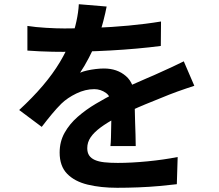

<svg xmlns="http://www.w3.org/2000/svg" viewBox="-20 -833 1040 911"><path d="M486 -802Q481 -775 470 -732Q459 -689 438 -635Q422 -598 401.5 -558.5Q381 -519 360 -488Q373 -494 393 -498.5Q413 -503 434.5 -505.5Q456 -508 473 -508Q536 -508 577.5 -472Q619 -436 619 -365Q619 -345 619.5 -316Q620 -287 621 -255.5Q622 -224 623 -194Q624 -164 624 -140H504Q506 -157 506.5 -180.5Q507 -204 507.5 -230Q508 -256 508.5 -280.5Q509 -305 509 -325Q509 -373 483.5 -391.5Q458 -410 427 -410Q385 -410 342.5 -389.5Q300 -369 271 -341Q249 -319 226.5 -292Q204 -265 178 -231L71 -311Q136 -371 183.5 -427Q231 -483 264 -538Q297 -593 318 -648Q333 -688 342.5 -731.5Q352 -775 354 -813ZM110 -710Q148 -704 198 -701Q248 -698 286 -698Q352 -698 430.5 -701Q509 -704 590 -711.5Q671 -719 744 -731L743 -615Q690 -608 628.5 -602.5Q567 -597 503.5 -593.5Q440 -590 382 -588.5Q324 -587 279 -587Q259 -587 229.5 -587.5Q200 -588 169 -589.5Q138 -591 110 -593ZM902 -426Q886 -421 864.5 -413.5Q843 -406 821.5 -398.5Q800 -391 783 -384Q735 -365 669.5 -338Q604 -311 533 -275Q488 -251 457 -228Q426 -205 410 -181.5Q394 -158 394 -130Q394 -109 403 -95.5Q412 -82 430 -74Q448 -66 475 -63Q502 -60 539 -60Q603 -60 680 -67.5Q757 -75 823 -88L819 41Q787 45 738 49.5Q689 54 636.5 56Q584 58 536 58Q458 58 396 43Q334 28 298.5 -8.5Q263 -45 263 -109Q263 -161 286.5 -203Q310 -245 349 -279Q388 -313 434.5 -340.5Q481 -368 526 -391Q572 -415 609 -432Q646 -449 678.5 -462.5Q711 -476 741 -490Q770 -503 797 -515.5Q824 -528 852 -542Z"/></svg>

Font: Farlight84_Sys_V01
Style: Bold
Weight: 700
Designer: Monotype Design Team, Nadine Chahine and Nizar Qandah
Foundry: Monotype Imaging Inc.
Version: Version 2.004;October 31, 2024;FontCreator 14.0.0.2814 64-bi